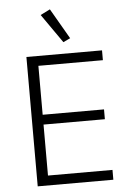

<svg xmlns="http://www.w3.org/2000/svg" viewBox="-62 -987 697 1032"><g transform="rotate(-5 287.0 -471.0)"><path d="M99 0V-698H507V-645H159V-381H490V-328H159V-53H507V0ZM195 -916 247 -942 342 -778 304 -760Z"/></g></svg>

Font: IBM Plex Sans Thai Looped Light
Style: Regular
Weight: 300
Designer: Mike Abbink, Paul van der Laan, Pieter van Rosmalen, Ben Mitchell, Mark Frömberg
Foundry: Bold Monday
Version: Version 1.1